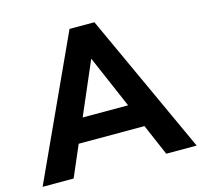

<svg xmlns="http://www.w3.org/2000/svg" viewBox="-114 -825 987 939"><g transform="rotate(-15 379.0 -356.0)"><path d="M615 0 547 -158H214L146 0H-11L316 -712H442L769 0ZM266 -277H496L381 -544Z"/></g></svg>

Font: Muli ExtraBold
Style: Regular
Weight: 800
Designer: Vernon Adams
Foundry: Vernon Adams
Version: Version 2.000